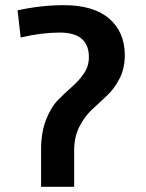

<svg xmlns="http://www.w3.org/2000/svg" viewBox="-20 -723 566 743"><path d="M139 0V-145Q139 -210 158 -259Q177 -308 204.5 -336Q232 -364 259 -387.5Q286 -411 305 -439Q324 -467 324 -502Q324 -597 211 -597Q142 -597 60 -578L48 -683Q140 -703 227 -703Q342 -703 402.5 -651Q463 -599 463 -509Q463 -459 443 -419.5Q423 -380 394 -353Q365 -326 336 -299Q307 -272 287 -232.5Q267 -193 267 -142V0Z"/></svg>

Font: FiraGO SemiBold
Style: Regular
Weight: 600
Designer: bBox Type
Foundry: bBox Type GmbH
Version: Version 1.001;PS 001.001;hotconv 1.0.88;makeotf.lib2.5.64775